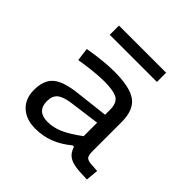

<svg xmlns="http://www.w3.org/2000/svg" viewBox="-171 -800 956 956"><g transform="rotate(45 307.0 -322.0)"><path d="M489 -321V-117Q489 -87 497 -77Q505 -67 530 -65L575 -62L569 4L522 2Q470 0 444 -16Q418 -32 408 -66H399Q353 -28 306.5 -10.5Q260 7 208 7Q143 7 105 -28.5Q67 -64 67 -125Q67 -194 104.5 -226Q142 -258 232 -268L405 -288V-323Q405 -370 379 -386.5Q353 -403 283 -403Q254 -403 209.5 -398.5Q165 -394 118 -386L109 -455Q159 -464 205.5 -468.5Q252 -473 286 -473Q396 -473 442.5 -439Q489 -405 489 -321ZM152 -131Q152 -96 171 -78Q190 -60 227 -60Q268 -60 308 -77.5Q348 -95 405 -137V-232L247 -211Q196 -204 174 -186.5Q152 -169 152 -131ZM472 -586H140V-651H472Z"/></g></svg>

Font: Intel One Mono
Style: Regular
Weight: 400
Monospace: yes
Designer: Fred Shallcrass
Foundry: Frere-Jones Type LLC
Version: Version 1.400;hotconv 1.1.0;makeotfexe 2.6.0;FJTRelease1.4